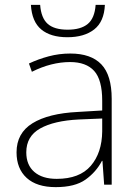

<svg xmlns="http://www.w3.org/2000/svg" viewBox="-20 -759 561 789"><path d="M411 -739Q408 -670 367 -638Q326 -606 257 -606Q188 -606 149.5 -638Q111 -670 107 -739H145Q149 -685 176 -661Q203 -637 258 -637Q312 -637 340.5 -660.5Q369 -684 373 -739ZM269 -539Q354 -539 396.5 -494.5Q439 -450 439 -353V0H408L401 -98H399Q375 -52 331.5 -21Q288 10 209 10Q131 10 89.5 -28Q48 -66 48 -133Q48 -212 113.5 -252.5Q179 -293 300 -299L400 -305V-345Q400 -431 367 -467.5Q334 -504 268 -504Q191 -504 111 -464L99 -498Q137 -516 180 -527.5Q223 -539 269 -539ZM304 -268Q202 -263 145 -231Q88 -199 88 -133Q88 -81 121 -52.5Q154 -24 213 -24Q307 -24 353 -77.5Q399 -131 400 -219V-272Z"/></svg>

Font: Noto Sans ExtraLight
Style: Regular
Weight: 200
Designer: Monotype Design Team
Foundry: Monotype Imaging Inc.
Version: Version 2.007